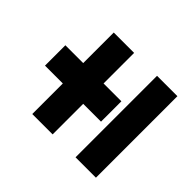

<svg xmlns="http://www.w3.org/2000/svg" viewBox="-119 -683 853 853"><g transform="rotate(-45 307.5 -256.0)"><path d="M563 -272H371V-160H243V-272H51V-400H243V-512H371V-400H563ZM563 -128V0H51V-128Z"/></g></svg>

Font: Chivo Black
Style: Regular
Weight: 900
Designer: Hector Gatti
Foundry: Omnibus-Type
Version: Version 1.007